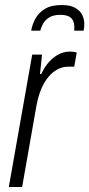

<svg xmlns="http://www.w3.org/2000/svg" viewBox="-20 -743 355 763"><path d="M15 0 108 -526H147L139 -449H144Q157 -477 174.5 -496.5Q192 -516 213 -527Q234 -538 258 -538Q267 -538 273.5 -537Q280 -536 285 -534L275 -478H251Q229 -478 209 -467.5Q189 -457 172.5 -437.5Q156 -418 144 -389.5Q132 -361 125 -324L68 0ZM225 -723Q258 -723 277.5 -712.5Q297 -702 306 -685Q315 -668 315 -648Q315 -642 314.5 -635.5Q314 -629 312 -621H275Q277 -644 271.5 -658Q266 -672 253 -678Q240 -684 220 -684Q191 -684 174.5 -673Q158 -662 150.5 -647.5Q143 -633 140 -621H104Q108 -646 121 -669.5Q134 -693 159 -708Q184 -723 225 -723Z"/></svg>

Font: Archivo Condensed ExtraLight
Style: Italic
Weight: 250
Width: 3
Italic angle: -10°
Designer: Hector Gatti
Foundry: Omnibus-Type
Version: Version 2.001